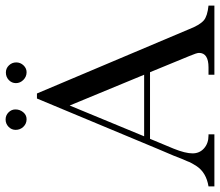

<svg xmlns="http://www.w3.org/2000/svg" viewBox="-70 -716 786 686"><g transform="rotate(-90 323.0 -373.0)"><path d="M239 -746Q254 -746 264.5 -735.5Q275 -725 275 -711Q275 -695 265 -683Q255 -671 240 -671Q224 -671 213 -682.5Q202 -694 202 -710Q202 -725 213 -735.5Q224 -746 239 -746ZM407 -745Q422 -745 432.5 -734Q443 -723 443 -708Q443 -693 432.5 -682Q422 -671 408 -671Q392 -671 380.5 -682.5Q369 -694 369 -709Q369 -724 380 -734.5Q391 -745 407 -745ZM170 -230 135 -146Q118 -104 118 -78Q118 -53 136 -37Q154 -21 182 -21H186V0H0V-21Q49 -29 72 -63Q77 -71 82 -79.5Q87 -88 90 -97Q93 -104 98 -115.5Q103 -127 110 -146Q116 -159 133 -200L314 -634H332L561 -92Q576 -53 593 -38Q608 -25 646 -21V0H399V-21H425Q477 -21 477 -55Q477 -63 466 -89L408 -230ZM289 -517 179 -251H399Z"/></g></svg>

Font: New Athena Unicode
Style: Regular
Weight: 400
Designer: J. Rusten 1997; rev. by R. Hancock 2001, 2002, rev. by D. Mastronarde 2002-2021
Foundry: GreekKeys New Athena Unicode
Version: Version 5.008